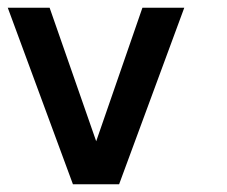

<svg xmlns="http://www.w3.org/2000/svg" viewBox="-20 -475 586 495"><path d="M455.1 -455.1 287.1 0H168L0 -455.1H107.9L228 -110.8L347.2 -455.1Z"/></svg>

Font: Anonymous Pro
Style: Bold
Weight: 700
Monospace: yes
Designer: Mark Simonson
Version: Version 1.003